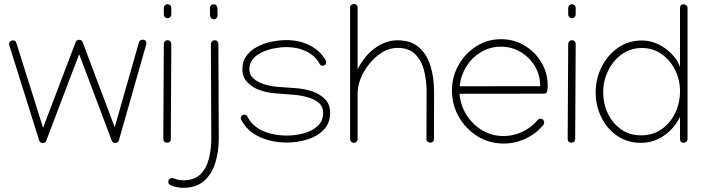

<svg xmlns="http://www.w3.org/2000/svg" viewBox="-20 -691 3437 938"><path d="M675.8 -497.1H676.8Q694.8 -497.1 694.8 -479Q694.8 -475.1 694.3 -473.6L561 -5.9Q557.6 7.3 543 7.3Q530.3 7.3 525.9 -4.4L366.7 -426.3L206.1 -3.9Q201.7 7.8 189 7.8Q175.8 7.8 171.4 -4.9L25.4 -469.7Q24.4 -472.7 24.4 -475.1Q24.4 -482.9 29.8 -488.3Q35.2 -493.7 43 -493.7Q56.6 -493.7 60.1 -480.5L190.4 -66.9L349.6 -484.9Q354 -496.6 366.7 -496.6Q379.4 -496.6 383.8 -484.9L540.5 -69.3L658.7 -483.9Q662.1 -496.1 675.8 -497.1Z M780.3 -652.3Q780.3 -659.7 785.4 -665Q790.5 -670.4 798.3 -670.4Q806.2 -670.4 811.5 -665.3Q816.9 -660.2 816.9 -652.3V-620.6Q816.9 -612.8 811.5 -607.4Q806.2 -602.1 798.3 -602.1Q790.5 -602.1 785.4 -607.4Q780.3 -612.8 780.3 -620.6ZM798.8 -494.6Q806.6 -494.6 811.8 -489.3Q816.9 -483.9 816.9 -476.1L814.5 -12.7V-12.2Q814.5 5.9 796.4 5.9Q777.8 5.9 777.8 -12.7L780.3 -476.1Q780.3 -483.9 785.6 -489.3Q791 -494.6 798.8 -494.6Z M1005.4 -652.3Q1005.4 -659.7 1010.7 -665Q1016.1 -670.4 1023.9 -670.4Q1031.2 -670.4 1036.6 -665Q1042 -659.7 1042 -652.3L1043 -615.7V-615.2Q1043 -607.4 1037.6 -602.1Q1032.2 -596.7 1024.4 -596.7Q1017.1 -596.7 1011.7 -602.1Q1006.3 -607.4 1006.3 -614.7L1005.4 -651.4ZM1028.8 -494.6Q1036.6 -494.6 1041.7 -489.3Q1046.9 -483.9 1046.9 -476.1L1048.8 -14.2Q1048.8 49.8 1031.7 104.7Q1014.6 159.7 976.6 193.1Q938.5 226.6 875 226.6Q843.8 226.6 813.5 213.9Q802.2 209.5 802.2 196.8Q802.2 189 807.6 183.8Q813 178.7 820.8 178.7Q825.2 178.7 828.1 180.2Q851.1 189.9 875.5 189.9Q928.2 189.9 958 161.4Q987.8 132.8 1000 86.2Q1012.2 39.6 1012.2 -14.2L1010.3 -476.1Q1010.3 -483.4 1015.6 -489Q1021 -494.6 1028.8 -494.6Z M1379.4 -495.1Q1443.4 -495.1 1494.9 -468.5Q1546.4 -441.9 1571.8 -395Q1573.7 -391.1 1573.7 -386.7Q1573.7 -379.9 1568.6 -374.8Q1563.5 -369.6 1556.6 -369.6Q1546.4 -369.6 1541.5 -378.9Q1521 -418 1477.5 -439.5Q1434.1 -460.9 1379.4 -460.9Q1351.1 -460.9 1319.6 -454.8Q1288.1 -448.7 1260.5 -436Q1232.9 -423.3 1215.6 -402.8Q1198.2 -382.3 1198.2 -353Q1198.2 -326.2 1215.6 -310.3Q1232.9 -294.4 1252.4 -286.1Q1290.5 -270.5 1334.7 -266.8Q1378.9 -263.2 1424.1 -260.3Q1469.2 -257.3 1509.3 -243.2Q1541 -232.4 1566.9 -207.5Q1592.8 -182.6 1592.8 -140.1Q1592.8 -88.9 1561.3 -56.6Q1529.8 -24.4 1481.2 -9.5Q1432.6 5.4 1381.8 5.4Q1306.6 5.4 1246.8 -22.7Q1187 -50.8 1158.2 -106Q1156.2 -109.9 1156.2 -113.8Q1156.2 -120.6 1161.4 -125.7Q1166.5 -130.9 1173.3 -130.9Q1184.1 -130.9 1188.5 -121.6Q1212.9 -74.2 1264.2 -51.5Q1315.4 -28.8 1381.8 -28.8Q1423.3 -28.8 1463.9 -39.6Q1504.4 -50.3 1531.5 -75Q1558.6 -99.6 1558.6 -140.1Q1558.6 -169.9 1539.8 -186.5Q1521 -203.1 1498 -210.9Q1457.5 -225.1 1412.6 -228.3Q1367.7 -231.4 1323.2 -235.1Q1278.8 -238.8 1239.3 -254.4Q1211.4 -265.6 1187.7 -290Q1164.1 -314.5 1164.1 -353Q1164.1 -391.1 1183.8 -418Q1203.6 -444.8 1235.6 -461.9Q1267.6 -479 1305.4 -487.1Q1343.3 -495.1 1379.4 -495.1Z M1690.4 -653.8Q1690.4 -662.6 1696.3 -667Q1702.1 -671.4 1709 -671.4Q1715.8 -671.4 1721.7 -667Q1727.5 -662.6 1727.1 -653.3V-353Q1744.1 -386.2 1767.3 -414.3Q1790.5 -442.4 1821.3 -462.4Q1843.8 -477.1 1868.9 -485.6Q1894 -494.1 1921.9 -494.1Q1987.8 -494.1 2027.1 -459.5Q2066.4 -424.8 2083.5 -367.7Q2100.6 -310.5 2100.6 -243.7L2100.1 -11.7Q2100.1 -2.9 2094.5 1.5Q2088.9 5.9 2082 5.9Q2075.2 5.9 2069.1 1.5Q2063 -2.9 2063.5 -12.2L2064 -243.7Q2064 -299.8 2051.3 -348.4Q2038.6 -397 2007.8 -427Q1977.1 -457 1922.4 -457Q1879.9 -457 1841.3 -431.6Q1812 -412.1 1785.9 -380.9Q1759.8 -349.6 1743.4 -311.3Q1727.1 -272.9 1727.1 -232.4V-11.7Q1727.1 -3.9 1721.9 1.5Q1716.8 6.8 1709 6.8Q1701.2 6.8 1695.8 1.5Q1690.4 -3.9 1690.4 -11.7Z M2441.4 10.3Q2370.6 10.3 2313.2 -25.1Q2255.9 -60.5 2221.9 -119.6Q2188 -178.7 2188 -249Q2188 -315.9 2220 -372.8Q2252 -429.7 2306.4 -464.6Q2360.8 -499.5 2428.2 -499.5Q2490.2 -499.5 2542 -468.8Q2593.8 -438 2624.8 -386.5Q2655.8 -335 2655.8 -271.5Q2655.8 -257.8 2653.3 -245.6Q2650.9 -233.4 2636.7 -233.4L2225.1 -232.9Q2229.5 -177.2 2258.5 -130.4Q2287.6 -83.5 2335 -54.9Q2382.3 -26.4 2440.9 -26.4Q2487.8 -26.4 2532 -47.1Q2576.2 -67.9 2606 -104Q2611.3 -110.8 2620.6 -110.8Q2628.4 -110.8 2633.5 -105.5Q2638.7 -100.1 2638.7 -92.3Q2638.7 -85.9 2634.3 -80.6Q2599.1 -37.6 2547.9 -13.7Q2496.6 10.3 2441.4 10.3ZM2619.1 -271Q2619.1 -324.2 2593 -367.7Q2566.9 -411.1 2523.4 -437Q2480 -462.9 2427.7 -462.9Q2373 -462.9 2329.1 -436Q2285.2 -409.2 2257.8 -365.2Q2230.5 -321.3 2225.6 -269.5L2619.1 -270Z M2755.9 -652.3Q2755.9 -659.7 2761 -665Q2766.1 -670.4 2773.9 -670.4Q2781.7 -670.4 2787.1 -665.3Q2792.5 -660.2 2792.5 -652.3V-620.6Q2792.5 -612.8 2787.1 -607.4Q2781.7 -602.1 2773.9 -602.1Q2766.1 -602.1 2761 -607.4Q2755.9 -612.8 2755.9 -620.6ZM2774.4 -494.6Q2782.2 -494.6 2787.4 -489.3Q2792.5 -483.9 2792.5 -476.1L2790 -12.7V-12.2Q2790 5.9 2772 5.9Q2753.4 5.9 2753.4 -12.7L2755.9 -476.1Q2755.9 -483.9 2761.2 -489.3Q2766.6 -494.6 2774.4 -494.6Z M3115.7 -493.2Q3157.7 -493.2 3195.6 -474.9Q3233.4 -456.5 3261.7 -427.2Q3290 -397.9 3302.2 -364.3V-651.9Q3302.2 -669.9 3320.3 -669.9Q3328.1 -669.9 3333.5 -664.8Q3338.9 -659.7 3338.9 -651.9V-11.7Q3338.9 -3.9 3333.5 1.2Q3328.1 6.3 3320.3 6.3Q3302.2 6.3 3302.2 -11.7V-120.6Q3287.6 -88.4 3260 -59.1Q3232.4 -29.8 3194.6 -11.5Q3156.7 6.8 3110.8 6.8Q3044.9 6.8 2995.1 -27.6Q2945.3 -62 2917.7 -118.2Q2890.1 -174.3 2890.1 -239.7Q2890.1 -305.7 2918.9 -363.5Q2947.8 -421.4 2998.8 -457.3Q3049.8 -493.2 3115.7 -493.2ZM2926.8 -240.2Q2926.8 -184.6 2949.7 -136.5Q2972.7 -88.4 3014.4 -59.1Q3056.2 -29.8 3111.3 -29.8Q3170.4 -29.8 3213.1 -60.3Q3255.9 -90.8 3279.1 -140.1Q3302.2 -189.5 3302.2 -245.1Q3302.2 -300.8 3278.3 -348.9Q3254.4 -397 3212.4 -426.8Q3170.4 -456.5 3115.7 -456.5Q3060.5 -456.5 3017.8 -425.8Q2975.1 -395 2950.9 -345.5Q2926.8 -295.9 2926.8 -240.2Z"/></svg>

Font: Manjari Thin
Style: Regular
Weight: 100
Designer: Santhosh Thottingal <santhosh.thottingal@gmail.com>
Version: Version 2.000